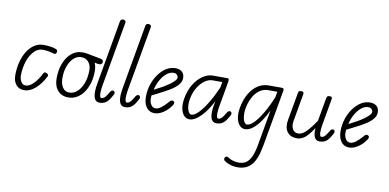

<svg xmlns="http://www.w3.org/2000/svg" viewBox="-111 -1286 4202 2074"><g transform="rotate(10 1990.0 -249.5)"><path d="M166.5 9Q109 9 76.8 -30Q44.5 -69 44.5 -134Q44.5 -214 62.8 -282.5Q81 -351 114 -402Q147 -453 191.5 -481.2Q236 -509.5 288.5 -509.5Q324 -509.5 361 -505Q398 -500.5 422.5 -490.5Q433.5 -487 439.2 -480.8Q445 -474.5 445.8 -466.8Q446.5 -459 442 -450Q436.5 -436.5 425.8 -435Q415 -433.5 397.5 -440.5Q375.5 -448 344.5 -452.2Q313.5 -456.5 288.5 -456.5Q237.5 -456.5 196.5 -414.5Q155.5 -372.5 131 -302.8Q106.5 -233 104.5 -149Q103.5 -107.5 121.5 -75.8Q139.5 -44 173 -44Q215 -44 260 -90Q305 -136 341 -210Q345.5 -218.5 355.2 -219.2Q365 -220 378 -213Q388 -208 392 -199.2Q396 -190.5 392 -183.5Q347 -94 287 -42.5Q227 9 166.5 9Z M650 3Q575.5 3 532.8 -45.8Q490 -94.5 490 -179.5Q490 -273 519.2 -346Q548.5 -419 599.2 -461Q650 -503 714 -503Q723.5 -503 732.8 -502.8Q742 -502.5 753 -501.2Q764 -500 777.5 -497Q779.5 -497 795.5 -493.8Q811.5 -490.5 843 -484.5Q874.5 -478.5 922 -469.5Q938.5 -466 944.5 -458.5Q950.5 -451 950.5 -440.5Q950.5 -419.5 935 -412.2Q919.5 -405 898 -410L865 -417Q873.5 -398.5 878.2 -375.8Q883 -353 883 -327Q883 -255.5 865.5 -195.2Q848 -135 816.5 -90.5Q785 -46 742.5 -21.5Q700 3 650 3ZM650 -50.5Q700 -50.5 739.2 -87.2Q778.5 -124 801 -186.2Q823.5 -248.5 823.5 -325.5Q823.5 -380.5 794 -415.2Q764.5 -450 714 -450Q667 -450 630.2 -415.5Q593.5 -381 572.2 -323Q551 -265 551 -194Q551 -130.5 577 -90.5Q603 -50.5 650 -50.5Z M992 0Q967 0 951.5 -13.5Q936 -27 929.2 -52.5Q922.5 -78 923.5 -114.8Q924.5 -151.5 933 -198.5L1057 -904Q1059.5 -918 1068.2 -923.2Q1077 -928.5 1087.5 -928.5Q1100.5 -928.5 1110.2 -921Q1120 -913.5 1117.5 -899.5L990.5 -182Q987.5 -165.5 985.2 -143.5Q983 -121.5 983.2 -100.8Q983.5 -80 988 -66.2Q992.5 -52.5 1003 -52.5Q1020.5 -52.5 1035.2 -65Q1050 -77.5 1067 -106.5L1075.5 -120.5Q1085.5 -138.5 1093.5 -146Q1101.5 -153.5 1111.5 -153.5Q1121.5 -153.5 1128 -147Q1134.5 -140.5 1134.5 -127.5Q1134.5 -120 1125 -104Q1115.5 -88 1104 -68Q1082.5 -33 1056 -16.5Q1029.5 0 992 0Z M1270.5 0Q1245.5 0 1230 -13.5Q1214.5 -27 1207.8 -52.5Q1201 -78 1202 -114.8Q1203 -151.5 1211.5 -198.5L1335.5 -904Q1338 -918 1346.8 -923.2Q1355.5 -928.5 1366 -928.5Q1379 -928.5 1388.8 -921Q1398.5 -913.5 1396 -899.5L1269 -182Q1266 -165.5 1263.8 -143.5Q1261.5 -121.5 1261.8 -100.8Q1262 -80 1266.5 -66.2Q1271 -52.5 1281.5 -52.5Q1299 -52.5 1313.8 -65Q1328.5 -77.5 1345.5 -106.5L1354 -120.5Q1364 -138.5 1372 -146Q1380 -153.5 1390 -153.5Q1400 -153.5 1406.5 -147Q1413 -140.5 1413 -127.5Q1413 -120 1403.5 -104Q1394 -88 1382.5 -68Q1361 -33 1334.5 -16.5Q1308 0 1270.5 0Z M1594.5 9Q1538.5 9 1506.5 -34.5Q1474.5 -78 1474.5 -151Q1474.5 -221 1495.8 -285.5Q1517 -350 1553.5 -400.5Q1590 -451 1636.8 -480.2Q1683.5 -509.5 1735 -509.5Q1782 -509.5 1808.8 -485.5Q1835.5 -461.5 1835.5 -418.5Q1835.5 -387 1818.5 -360.8Q1801.5 -334.5 1775.5 -313.2Q1749.5 -292 1721.8 -275.5Q1694 -259 1672 -246.5Q1642.5 -230 1601.2 -209.8Q1560 -189.5 1532 -175Q1531 -166 1530.5 -156.8Q1530 -147.5 1530 -138Q1530 -100 1549 -72Q1568 -44 1596 -44Q1625.5 -44 1658.2 -68.5Q1691 -93 1721.5 -128.5Q1741 -154 1754.2 -158Q1767.5 -162 1777 -154.5Q1784 -150 1786.8 -143.2Q1789.5 -136.5 1785.2 -124.8Q1781 -113 1766 -93.5Q1732.5 -49 1686.2 -20Q1640 9 1594.5 9ZM1543.5 -239Q1565 -250.5 1590.5 -263.5Q1616 -276.5 1638.5 -289Q1674 -310 1705.5 -332.2Q1737 -354.5 1756.5 -375.5Q1776 -396.5 1776 -414Q1776 -428 1763 -442.2Q1750 -456.5 1726.5 -456.5Q1686 -456.5 1649.2 -426.5Q1612.5 -396.5 1584.8 -347Q1557 -297.5 1543.5 -239Z M1978.5 9Q1944.5 9 1919.2 -17.2Q1894 -43.5 1884.2 -92.2Q1874.5 -141 1886.5 -208Q1903 -298.5 1944 -364Q1985 -429.5 2038.8 -465Q2092.5 -500.5 2147 -500.5H2307.5Q2320 -500.5 2322.5 -489.2Q2325 -478 2321.5 -458.5L2273 -182Q2270 -165.5 2267.5 -143.5Q2265 -121.5 2265.2 -100.8Q2265.5 -80 2270 -66.2Q2274.5 -52.5 2285.5 -52.5Q2302.5 -52.5 2317.2 -65Q2332 -77.5 2349 -106.5L2357.5 -120.5Q2368 -138.5 2375.8 -146Q2383.5 -153.5 2393.5 -153.5Q2403.5 -153.5 2410 -147Q2416.5 -140.5 2416.5 -127.5Q2416.5 -120 2407.2 -104Q2398 -88 2386 -68Q2364.5 -33 2338 -16.5Q2311.5 0 2274 0Q2224 0 2210.8 -52.5Q2197.5 -105 2215 -198.5L2222 -235Q2188.5 -166 2146.5 -110.8Q2104.5 -55.5 2061 -23.2Q2017.5 9 1978.5 9ZM1990.5 -44.5Q2024.5 -44.5 2068.8 -90Q2113 -135.5 2160 -213.2Q2207 -291 2249 -387.5L2260 -449.5H2152Q2111 -449.5 2068.8 -420Q2026.5 -390.5 1993.5 -337Q1960.5 -283.5 1947 -211Q1934.5 -136.5 1950.5 -90.5Q1966.5 -44.5 1990.5 -44.5Z M2582.5 428.5Q2537.5 428.5 2498.2 416Q2459 403.5 2432.5 382.5Q2424 375.5 2423.5 364.2Q2423 353 2432 342.5Q2437.5 335.5 2447.8 335.8Q2458 336 2469 343Q2489.5 358.5 2521.5 367.5Q2553.5 376.5 2585 376.5Q2634.5 376.5 2667.8 352.2Q2701 328 2722.5 278Q2744 228 2757.5 151L2826 -238Q2793.5 -169 2754.2 -113Q2715 -57 2672.5 -24Q2630 9 2587.5 9Q2553 9 2528 -18.5Q2503 -46 2493.2 -95.8Q2483.5 -145.5 2495.5 -212Q2512 -301.5 2549.8 -366Q2587.5 -430.5 2641.2 -465.5Q2695 -500.5 2759 -500.5H2899Q2918 -500.5 2923 -493Q2928 -485.5 2925 -468.5L2814.5 154Q2788.5 301.5 2733 365Q2677.5 428.5 2582.5 428.5ZM2600 -44Q2625.5 -44 2653.5 -66.2Q2681.5 -88.5 2710 -125.5Q2738.5 -162.5 2764.8 -207.8Q2791 -253 2813.5 -299.8Q2836 -346.5 2852 -387L2863.5 -449.5H2763.5Q2688 -449.5 2632.2 -385.8Q2576.5 -322 2556.5 -214.5Q2548.5 -165.5 2553 -126.8Q2557.5 -88 2570.5 -66Q2583.5 -44 2600 -44Z M3158 9Q3084.5 9 3050 -39.5Q3015.5 -88 3030 -169.5L3084.5 -476Q3085.5 -482 3090 -491.2Q3094.5 -500.5 3118 -500.5Q3137 -500.5 3141.2 -491Q3145.5 -481.5 3144 -473L3090.5 -167.5Q3081.5 -116 3100.5 -80.2Q3119.5 -44.5 3163 -44.5Q3204.5 -44.5 3248.5 -88Q3292.5 -131.5 3350 -217.5L3395 -472Q3396 -477.5 3401.2 -489Q3406.5 -500.5 3429.5 -500.5Q3449 -500.5 3452.8 -491.5Q3456.5 -482.5 3455 -474L3404 -182Q3401 -165.5 3398.5 -143.5Q3396 -121.5 3396.2 -100.8Q3396.5 -80 3401 -66.2Q3405.5 -52.5 3416.5 -52.5Q3433.5 -52.5 3448.2 -65Q3463 -77.5 3480 -106.5L3488.5 -120.5Q3499 -138.5 3506.8 -146Q3514.5 -153.5 3524.5 -153.5Q3534.5 -153.5 3541 -147Q3547.5 -140.5 3547.5 -127.5Q3547.5 -120 3538.2 -104Q3529 -88 3517 -68Q3495.5 -33 3469 -16.5Q3442.5 0 3405.5 0Q3364.5 0 3348.5 -35.2Q3332.5 -70.5 3337.5 -135Q3283.5 -53.5 3243.5 -22.2Q3203.5 9 3158 9Z M3729.5 9Q3673.5 9 3641.5 -34.5Q3609.5 -78 3609.5 -151Q3609.5 -221 3630.8 -285.5Q3652 -350 3688.5 -400.5Q3725 -451 3771.8 -480.2Q3818.5 -509.5 3870 -509.5Q3917 -509.5 3943.8 -485.5Q3970.5 -461.5 3970.5 -418.5Q3970.5 -387 3953.5 -360.8Q3936.5 -334.5 3910.5 -313.2Q3884.5 -292 3856.8 -275.5Q3829 -259 3807 -246.5Q3777.5 -230 3736.2 -209.8Q3695 -189.5 3667 -175Q3666 -166 3665.5 -156.8Q3665 -147.5 3665 -138Q3665 -100 3684 -72Q3703 -44 3731 -44Q3760.5 -44 3793.2 -68.5Q3826 -93 3856.5 -128.5Q3876 -154 3889.2 -158Q3902.5 -162 3912 -154.5Q3919 -150 3921.8 -143.2Q3924.5 -136.5 3920.2 -124.8Q3916 -113 3901 -93.5Q3867.5 -49 3821.2 -20Q3775 9 3729.5 9ZM3678.5 -239Q3700 -250.5 3725.5 -263.5Q3751 -276.5 3773.5 -289Q3809 -310 3840.5 -332.2Q3872 -354.5 3891.5 -375.5Q3911 -396.5 3911 -414Q3911 -428 3898 -442.2Q3885 -456.5 3861.5 -456.5Q3821 -456.5 3784.2 -426.5Q3747.5 -396.5 3719.8 -347Q3692 -297.5 3678.5 -239Z"/></g></svg>

Font: Edu AU VIC WA NT Pre
Style: Regular
Weight: 400
Designer: Tina and Corey Anderson, Eben Sorkin, Mirko Velimirovic
Foundry: Google for Education
Version: Version 1.001